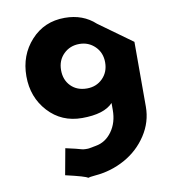

<svg xmlns="http://www.w3.org/2000/svg" viewBox="-92 -671 928 1025"><g transform="rotate(-10 371.5 -158.5)"><path d="M184 238 210 96Q238 102 264.5 108.5Q291 115 296 117Q301 119 316 119.5Q331 120 337.5 118.5Q344 117 372 112Q426 103 460.5 55Q495 7 495 -61V-99Q447 -47 327 -47Q216 -47 144 -125.5Q72 -204 72 -318Q72 -432 144 -511Q216 -590 327 -590Q426 -590 492 -529L672 -399V-48Q672 35 625.5 106Q579 177 504 218.5Q429 260 342 267Q310 270 303 273Q293 263 184 238ZM260 -318Q260 -265 293 -231.5Q326 -198 380 -198Q431 -198 465 -232Q499 -266 499 -318.5Q499 -371 464.5 -405Q430 -439 380 -439Q329 -439 294.5 -405Q260 -371 260 -318ZM303 273Z"/></g></svg>

Font: Hussar
Style: BoldWeb
Weight: 700
Foundry: Cannot Into Space Fonts
Version: Version 2.00